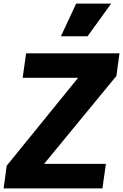

<svg xmlns="http://www.w3.org/2000/svg" viewBox="-47 -1039 679 1059"><path d="M-27 0H518L537 -135H196L595 -620L612 -745H97L78 -610H384L-10 -125ZM289 -839H436L566 -1019H373Z"/></svg>

Font: Mluvka ExtraBold
Style: Italic
Weight: 800
Italic angle: -8°
Designer: Modified by Jiří Krblich, Original typeface by Gumpita Rahayu
Foundry: Gumpita Rahayu & Jiří Krblich
Version: Version 2.000;Glyphs 3.1.1 (3134)